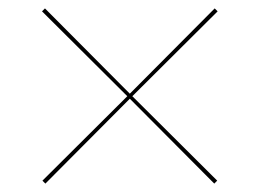

<svg xmlns="http://www.w3.org/2000/svg" viewBox="-20 -483 618 457"><path d="M88 -46 289 -248 490 -46 497 -53 295 -254 498 -456 491 -463 289 -260 87 -463 80 -456 283 -254 81 -53Z"/></svg>

Font: Jost Thin
Style: Regular
Weight: 250
Version: Version 3.710